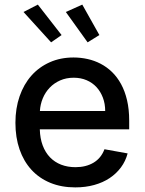

<svg xmlns="http://www.w3.org/2000/svg" viewBox="-20 -802 627 833"><path d="M46.9 -269.2Q46.9 -332 65 -384.2Q83.1 -436.4 116.1 -473.7Q149.1 -511 195.7 -531.8Q242.2 -552.6 299 -552.6Q329.9 -552.6 359.7 -546Q389.6 -539.4 416.5 -525.4Q443.5 -511.4 466.1 -489.5Q488.6 -467.7 505.3 -437.1Q522 -406.6 531.2 -367.2Q540.5 -327.8 540.5 -278.4V-240.8H152.7Q153.8 -201.3 165.3 -170.8Q176.8 -140.3 197.1 -119.3Q217.3 -98.4 245.4 -87.5Q273.4 -76.7 307.5 -76.7Q353 -76.7 385.8 -96.2Q418.7 -115.8 433.2 -154.5L533.7 -136.4Q524.9 -103 504.8 -75.8Q484.7 -48.7 455.6 -29.3Q426.5 -9.9 388.8 0.5Q351.2 11 306.5 11Q246.1 11 198 -8.9Q149.9 -28.8 116.3 -65.5Q82.7 -102.3 64.8 -153.9Q46.9 -205.6 46.9 -269.2ZM153.1 -320.3H436.4Q436.4 -351.6 426.5 -378Q416.5 -404.5 398.8 -423.8Q381 -443.2 355.8 -454Q330.6 -464.8 299.7 -464.8Q267.4 -464.8 240.9 -453.1Q214.5 -441.4 195.5 -421.5Q176.5 -401.6 165.7 -375.5Q154.8 -349.4 153.1 -320.3ZM265.6 -750 337 -782 411.2 -649.9 360.1 -618.3ZM144.2 -782 247.2 -649.9 201.7 -618.3 82 -750Z"/></svg>

Font: Cannonade Med
Style: Regular
Weight: 500
Designer: Rasmus Andersson
Foundry: rsms
Version: Version 3.012;git-f93a4a705